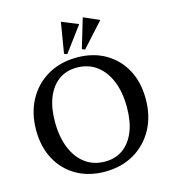

<svg xmlns="http://www.w3.org/2000/svg" viewBox="-135 -1052 1055 1178"><g transform="rotate(-15 392.5 -463.0)"><path d="M386.3 16Q284.9 16 207.1 -28.3Q129.3 -72.6 86 -152.6Q42.7 -232.6 42.7 -338.4Q42.7 -447.3 87.8 -530.1Q132.9 -612.9 213.1 -659.4Q293.3 -706 398.6 -706Q501 -706 578.3 -661.7Q655.6 -617.4 698.9 -537.9Q742.2 -458.4 742.2 -351.6Q742.2 -242.9 697.1 -160Q652 -77.1 571.8 -30.6Q491.7 16 386.3 16ZM403.2 -43.9Q469.3 -43.9 517.4 -78.7Q565.5 -113.6 591.5 -177.8Q617.4 -242 617.4 -330.6Q617.4 -427.9 588.5 -498.4Q559.5 -568.8 506.8 -607.5Q454.1 -646.1 381.7 -646.1Q315.5 -646.1 267.5 -611.3Q219.4 -576.6 193.4 -512.3Q167.5 -448 167.5 -359.4Q167.5 -263.1 196.4 -192.1Q225.4 -121.2 278.2 -82.5Q331 -43.9 403.2 -43.9ZM348.3 -740.6 329.4 -748 361.4 -941.1 364.3 -942 464.8 -900.7V-897.7ZM461.3 -739.7 442.4 -747.2 497.9 -932.8 500.8 -933.7 596.2 -891.7V-888.6Z"/></g></svg>

Font: Platypi Light
Style: Regular
Weight: 300
Designer: David Sargent
Foundry: Bolt Cutter Type
Version: Version 1.200